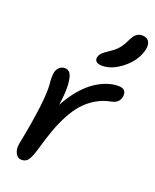

<svg xmlns="http://www.w3.org/2000/svg" viewBox="-147 -820 778 962"><g transform="rotate(20 242.5 -338.5)"><path d="M305.2 -522.9Q283.7 -522.9 273.9 -531.2Q264.2 -539.6 267.1 -554.2Q270 -568.4 279.5 -577.9Q289.1 -587.4 314 -604Q343.3 -623.5 357.7 -640.6Q372.1 -657.7 386.2 -687Q398.9 -714.4 412.1 -724.6Q425.3 -734.9 441.9 -734.9Q467.8 -734.9 478.3 -718.8Q488.8 -702.6 483.9 -676.8Q471.2 -616.2 415.3 -569.6Q359.4 -522.9 305.2 -522.9ZM85.9 58.1Q65.4 58.1 54.2 36.4Q43 14.6 48.8 -15.1Q97.2 -258.3 89.8 -346.2Q85.4 -381.8 89.8 -408.2Q93.8 -426.3 105.7 -437.3Q117.7 -448.2 134.8 -448.2Q153.8 -448.2 164.1 -432.4Q174.3 -416.5 177.2 -375.7Q180.2 -335 169.9 -265.1Q196.8 -315.4 229 -353.3Q261.2 -391.1 293.7 -413.1Q326.2 -435.1 357.2 -445.6Q388.2 -456.1 417 -456.1Q464.8 -456.1 456.1 -410.2Q448.2 -377 409.2 -370.1Q366.2 -361.8 330.6 -340.3Q294.9 -318.8 268.6 -289.1Q242.2 -259.3 219.5 -216.1Q196.8 -172.9 180.7 -127.9Q164.6 -83 147.9 -23.9Q133.3 24.9 121.1 41.5Q108.9 58.1 85.9 58.1Z"/></g></svg>

Font: Shantell Sans Bouncy
Style: Italic
Weight: 400
Italic angle: -11.31°
Designer: Stephen Nixon, Anya Danilova, Shantell Martin
Foundry: Arrow Type
Version: Version 1.006;[9816181b4]